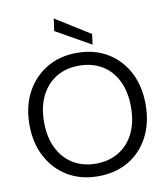

<svg xmlns="http://www.w3.org/2000/svg" viewBox="-99 -1014 974 1110"><g transform="rotate(-10 388.0 -459.5)"><path d="M388 12Q287 12 210.5 -33.5Q134 -79 90.5 -160.5Q47 -242 47 -350Q47 -457 90.5 -538.5Q134 -620 210.5 -666Q287 -712 388 -712Q491 -712 567.5 -666Q644 -620 686.5 -538.5Q729 -457 729 -350Q729 -242 686.5 -160.5Q644 -79 567.5 -33.5Q491 12 388 12ZM388 -62Q464 -62 521.5 -96.5Q579 -131 611 -195.5Q643 -260 643 -350Q643 -440 611 -504.5Q579 -569 521.5 -603Q464 -637 388 -637Q312 -637 255 -603Q198 -569 165.5 -504.5Q133 -440 133 -350Q133 -260 165.5 -195.5Q198 -131 255 -96.5Q312 -62 388 -62ZM487 -743 282 -859 292 -931 495 -804Z"/></g></svg>

Font: DM Sans 16pt
Style: Regular
Weight: 400
Version: Version 4.004;gftools[0.9.30]